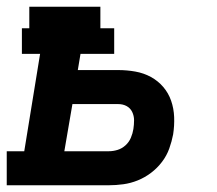

<svg xmlns="http://www.w3.org/2000/svg" viewBox="-24 -550 644 570"><path d="M-4 0V-101H48L95 -390H41V-466H63V-530H274V-466H315V-390H215L207 -342H327Q353 -342 378 -337.5Q403 -333 424 -321.5Q445 -310 460.5 -292Q476 -274 484 -251Q492 -228 493 -202.5Q494 -177 490 -151Q486 -130 478.5 -109Q471 -88 457 -69.5Q443 -51 424.5 -37Q406 -23 385 -14.5Q364 -6 342 -3Q320 0 299 0ZM167 -101H299Q312 -101 325 -105Q338 -109 348.5 -118.5Q359 -128 364.5 -141Q370 -154 372 -167Q374 -180 374 -193Q374 -206 368.5 -217.5Q363 -229 352 -235Q341 -241 327 -241H191Z"/></svg>

Font: Iosevka Curly Slab ExObl
Style: Bold
Weight: 700
Width: 7
Italic angle: -9°
Monospace: yes
Designer: Belleve Invis
Foundry: Belleve Invis
Version: Version 11.0.0; ttfautohint (v1.8.3)